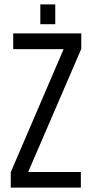

<svg xmlns="http://www.w3.org/2000/svg" viewBox="-20 -852 419 872"><path d="M163.1 -832H231V-742.2H163.1ZM347.2 -70.8V0H28.8V-69.8L269 -628.9H40V-700.2H349.1V-629.9L107.9 -70.8Z"/></svg>

Font: Bebas Neue Regular
Style: Regular
Weight: 400
Designer: Ryoichi Tsunekawa
Foundry: Ryoichi Tsunekawa
Version: Version 001.003